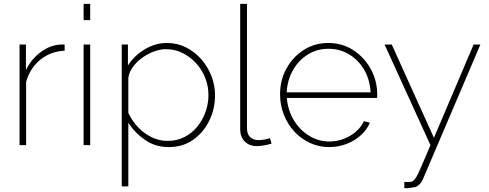

<svg xmlns="http://www.w3.org/2000/svg" viewBox="-20 -750 2526 992"><path d="M314 -488Q243 -485 189.5 -442.5Q136 -400 115 -327V0H81V-520H114V-388Q141 -443 186.5 -478Q232 -513 282 -519Q292 -520 300.5 -520Q309 -520 314 -520Z M412 0V-520H446V0ZM412 -646V-730H446V-646Z M851 10Q783 10 729.5 -27Q676 -64 643 -116V213H609V-520H641V-412Q674 -463 728.5 -495.5Q783 -528 842 -528Q896 -528 941.5 -505Q987 -482 1020.5 -443.5Q1054 -405 1072.5 -357Q1091 -309 1091 -259Q1091 -187 1061 -126Q1031 -65 977.5 -27.5Q924 10 851 10ZM846 -22Q894 -22 933 -42Q972 -62 999.5 -96Q1027 -130 1042 -172Q1057 -214 1057 -259Q1057 -306 1040 -348.5Q1023 -391 992.5 -424Q962 -457 922.5 -476.5Q883 -496 837 -496Q808 -496 775.5 -484Q743 -472 713.5 -450.5Q684 -429 665 -402Q646 -375 643 -346V-167Q662 -126 692.5 -93.5Q723 -61 762.5 -41.5Q802 -22 846 -22Z M1221 -730H1256V-89Q1256 -57 1272.5 -41.5Q1289 -26 1316 -26Q1329 -26 1345.5 -29Q1362 -32 1375 -36L1383 -8Q1368 -3 1345.5 1Q1323 5 1307 5Q1269 5 1245 -18.5Q1221 -42 1221 -82Z M1680 10Q1628 10 1581.5 -11.5Q1535 -33 1500.5 -70.5Q1466 -108 1446.5 -157.5Q1427 -207 1427 -263Q1427 -336 1460 -396Q1493 -456 1549.5 -492Q1606 -528 1676 -528Q1748 -528 1804.5 -491.5Q1861 -455 1895 -394.5Q1929 -334 1929 -260Q1929 -256 1929 -252Q1929 -248 1928 -244H1462Q1467 -181 1497.5 -130Q1528 -79 1576.5 -49Q1625 -19 1682 -19Q1739 -19 1789 -48.5Q1839 -78 1860 -124L1891 -116Q1876 -80 1844 -51Q1812 -22 1769.5 -6Q1727 10 1680 10ZM1461 -273H1895Q1891 -339 1861.5 -389.5Q1832 -440 1784 -469Q1736 -498 1677 -498Q1619 -498 1571.5 -469Q1524 -440 1494.5 -389Q1465 -338 1461 -273Z M2069 190Q2085 191 2098 190Q2111 189 2116 183Q2122 179 2130.5 165.5Q2139 152 2155.5 113.5Q2172 75 2204 0L1967 -520H2004L2222 -38L2427 -520H2462L2165 176Q2160 188 2152 197.5Q2144 207 2134.5 212.5Q2125 218 2110 219Q2101 221 2091 222Q2081 223 2069 222Z"/></svg>

Font: Raleway Thin ExtraLight
Style: Regular
Weight: 250
Version: Version 4.026